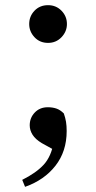

<svg xmlns="http://www.w3.org/2000/svg" viewBox="-20 -542 372 743"><path d="M77 181 66 154Q120 127 149 95.5Q178 64 188 8L200 44L142 12Q117 -3 106 -20.5Q95 -38 95 -57Q95 -86 114.5 -106.5Q134 -127 165 -127Q183 -127 198 -122Q213 -117 227 -103Q233 -86 235.5 -70.5Q238 -55 238 -35Q238 44 194.5 99.5Q151 155 77 181ZM166 -376Q134 -376 113.5 -398Q93 -420 93 -449Q93 -479 113.5 -500.5Q134 -522 166 -522Q197 -522 218 -500.5Q239 -479 239 -449Q239 -420 218 -398Q197 -376 166 -376Z"/></svg>

Font: Noto Serif TC SemiBold
Style: Regular
Weight: 600
Version: Version 2.002-H1;hotconv 1.1.0;makeotfexe 2.6.0